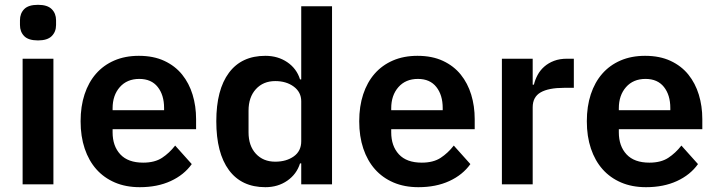

<svg xmlns="http://www.w3.org/2000/svg" viewBox="-20 -766 2978 798"><path d="M138 -598Q98 -598 80.5 -616Q63 -634 63 -662V-682Q63 -710 80.5 -728Q98 -746 138 -746Q177 -746 195 -728Q213 -710 213 -682V-662Q213 -634 195 -616Q177 -598 138 -598ZM74 -522H202V0H74Z M561 12Q503 12 457.5 -7.5Q412 -27 380.5 -62.5Q349 -98 332 -148.5Q315 -199 315 -262Q315 -324 331.5 -374Q348 -424 379 -459.5Q410 -495 455 -514.5Q500 -534 557 -534Q618 -534 663 -513Q708 -492 737 -456Q766 -420 780.5 -372.5Q795 -325 795 -271V-229H448V-216Q448 -159 480 -124.5Q512 -90 575 -90Q623 -90 653.5 -110Q684 -130 708 -161L777 -84Q745 -39 689.5 -13.5Q634 12 561 12ZM559 -438Q508 -438 478 -404Q448 -370 448 -316V-308H662V-317Q662 -371 635.5 -404.5Q609 -438 559 -438Z M1232 -87H1227Q1213 -42 1174 -15Q1135 12 1083 12Q984 12 931.5 -59Q879 -130 879 -262Q879 -393 931.5 -463.5Q984 -534 1083 -534Q1135 -534 1174 -507.5Q1213 -481 1227 -436H1232V-740H1360V0H1232ZM1124 -94Q1170 -94 1201 -116Q1232 -138 1232 -179V-345Q1232 -383 1201 -406Q1170 -429 1124 -429Q1074 -429 1043.5 -395.5Q1013 -362 1013 -306V-216Q1013 -160 1043.5 -127Q1074 -94 1124 -94Z M1719 12Q1661 12 1615.5 -7.5Q1570 -27 1538.5 -62.5Q1507 -98 1490 -148.5Q1473 -199 1473 -262Q1473 -324 1489.5 -374Q1506 -424 1537 -459.5Q1568 -495 1613 -514.5Q1658 -534 1715 -534Q1776 -534 1821 -513Q1866 -492 1895 -456Q1924 -420 1938.5 -372.5Q1953 -325 1953 -271V-229H1606V-216Q1606 -159 1638 -124.5Q1670 -90 1733 -90Q1781 -90 1811.5 -110Q1842 -130 1866 -161L1935 -84Q1903 -39 1847.5 -13.5Q1792 12 1719 12ZM1717 -438Q1666 -438 1636 -404Q1606 -370 1606 -316V-308H1820V-317Q1820 -371 1793.5 -404.5Q1767 -438 1717 -438Z M2066 0V-522H2194V-414H2199Q2204 -435 2214.5 -454.5Q2225 -474 2242 -489Q2259 -504 2282.5 -513Q2306 -522 2337 -522H2365V-401H2325Q2260 -401 2227 -382Q2194 -363 2194 -320V0Z M2665 12Q2607 12 2561.5 -7.5Q2516 -27 2484.5 -62.5Q2453 -98 2436 -148.5Q2419 -199 2419 -262Q2419 -324 2435.5 -374Q2452 -424 2483 -459.5Q2514 -495 2559 -514.5Q2604 -534 2661 -534Q2722 -534 2767 -513Q2812 -492 2841 -456Q2870 -420 2884.5 -372.5Q2899 -325 2899 -271V-229H2552V-216Q2552 -159 2584 -124.5Q2616 -90 2679 -90Q2727 -90 2757.5 -110Q2788 -130 2812 -161L2881 -84Q2849 -39 2793.5 -13.5Q2738 12 2665 12ZM2663 -438Q2612 -438 2582 -404Q2552 -370 2552 -316V-308H2766V-317Q2766 -371 2739.5 -404.5Q2713 -438 2663 -438Z"/></svg>

Font: IBM Plex Sans SmBld
Style: Regular
Weight: 600
Designer: Mike Abbink, Paul van der Laan, Pieter van Rosmalen
Foundry: Bold Monday
Version: Version 3.005